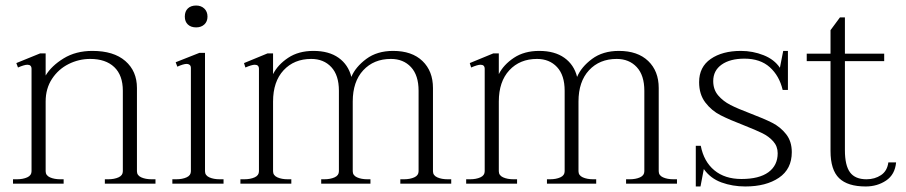

<svg xmlns="http://www.w3.org/2000/svg" viewBox="-20 -664 3275 694"><path d="M542 -16V0H359V-16H371Q393 -16 408.5 -23Q424 -30 424 -45V-336Q424 -392 393 -421.5Q362 -451 306 -451Q265 -451 228 -432.5Q191 -414 168 -379Q145 -344 145 -297V-45Q145 -30 160.5 -23Q176 -16 198 -16H210V0H27V-16H41Q63 -16 78.5 -23Q94 -30 94 -45V-415Q94 -430 79 -430Q68 -430 45 -420L39 -436L125 -471H145V-391Q166 -426 210 -453Q254 -480 314 -480Q391 -480 433 -443.5Q475 -407 475 -346V-45Q475 -30 490.5 -23Q506 -16 528 -16Z M648 -604Q648 -623 659 -633.5Q670 -644 689 -644Q707 -644 718.5 -633Q730 -622 730 -604Q730 -586 718.5 -575.5Q707 -565 689 -565Q670 -565 659 -575.5Q648 -586 648 -604ZM603 -16H617Q639 -16 654.5 -23Q670 -30 670 -45V-418Q670 -426 665.5 -429.5Q661 -433 655 -433Q643 -433 621 -423L615 -439L701 -473H721V-45Q721 -30 736.5 -23Q752 -16 774 -16H788V0H603Z M1611 -16V0H1427V-16H1440Q1462 -16 1477.5 -23Q1493 -30 1493 -45V-336Q1493 -392 1465.5 -421.5Q1438 -451 1393 -451Q1331 -451 1293 -410Q1255 -369 1255 -297V-45Q1255 -30 1270.5 -23Q1286 -16 1308 -16H1319V0H1141V-16H1152Q1174 -16 1189.5 -23Q1205 -30 1205 -45V-336Q1205 -392 1177.5 -421.5Q1150 -451 1105 -451Q1043 -451 1005 -410Q967 -369 967 -297V-45Q967 -30 982.5 -23Q998 -16 1020 -16H1033V0H849V-16H863Q885 -16 900.5 -23Q916 -30 916 -45V-415Q916 -430 901 -430Q890 -430 867 -420L862 -436L947 -471H967V-396Q984 -430 1021.5 -455Q1059 -480 1113 -480Q1169 -480 1204 -455Q1239 -430 1250 -386Q1265 -422 1304 -451Q1343 -480 1401 -480Q1469 -480 1507 -443.5Q1545 -407 1545 -346V-45Q1545 -30 1560.5 -23Q1576 -16 1598 -16Z M2427 -16V0H2243V-16H2256Q2278 -16 2293.5 -23Q2309 -30 2309 -45V-336Q2309 -392 2281.5 -421.5Q2254 -451 2209 -451Q2147 -451 2109 -410Q2071 -369 2071 -297V-45Q2071 -30 2086.5 -23Q2102 -16 2124 -16H2135V0H1957V-16H1968Q1990 -16 2005.5 -23Q2021 -30 2021 -45V-336Q2021 -392 1993.5 -421.5Q1966 -451 1921 -451Q1859 -451 1821 -410Q1783 -369 1783 -297V-45Q1783 -30 1798.5 -23Q1814 -16 1836 -16H1849V0H1665V-16H1679Q1701 -16 1716.5 -23Q1732 -30 1732 -45V-415Q1732 -430 1717 -430Q1706 -430 1683 -420L1678 -436L1763 -471H1783V-396Q1800 -430 1837.5 -455Q1875 -480 1929 -480Q1985 -480 2020 -455Q2055 -430 2066 -386Q2081 -422 2120 -451Q2159 -480 2217 -480Q2285 -480 2323 -443.5Q2361 -407 2361 -346V-45Q2361 -30 2376.5 -23Q2392 -16 2414 -16Z M2495 -137H2513Q2524 -80 2562 -48.5Q2600 -17 2660 -17Q2724 -17 2757.5 -41.5Q2791 -66 2791 -110Q2791 -135 2775 -153Q2759 -171 2735.5 -182.5Q2712 -194 2669 -211Q2617 -231 2584.5 -247.5Q2552 -264 2529.5 -293.5Q2507 -323 2507 -367Q2507 -422 2549 -451Q2591 -480 2658 -480Q2701 -480 2740 -464.5Q2779 -449 2799 -419L2811 -480H2828V-339H2809Q2797 -390 2762.5 -421Q2728 -452 2671 -452Q2619 -452 2588.5 -430.5Q2558 -409 2558 -371Q2558 -340 2576 -319Q2594 -298 2620.5 -284.5Q2647 -271 2692 -254Q2742 -235 2771.5 -220Q2801 -205 2821.5 -179Q2842 -153 2842 -114Q2842 -53 2795.5 -21.5Q2749 10 2674 10Q2628 10 2588 -4.5Q2548 -19 2524 -53L2512 10H2495Z M3219 -77Q3215 -33 3183 -11.5Q3151 10 3109 10Q3044 10 3013 -20Q2982 -50 2982 -118V-443H2896V-470H2982V-555L3016 -601H3034V-470H3176V-443H3034V-121Q3034 -66 3052.5 -41Q3071 -16 3112 -16Q3142 -16 3164.5 -31Q3187 -46 3191 -77Z"/></svg>

Font: Taviraj ExtraLight
Style: Regular
Weight: 275
Designer: Katatrad Team
Foundry: CadsonDemak
Version: Version 1.001